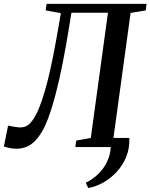

<svg xmlns="http://www.w3.org/2000/svg" viewBox="-46 -763 780 996"><path d="M625 -47.5Q627 6 608.8 50.5Q590.5 95 559.2 128.8Q528 162.5 489.5 184Q451 205.5 412 212.5L398.5 185Q438.5 166 470.2 133Q502 100 518 54.8Q534 9.5 525.5 -47.5ZM324.5 -697 312.5 -622.5Q297 -527 279.8 -439Q262.5 -351 243 -276Q223.5 -201 202 -144.5Q174.5 -71.5 135.2 -31.5Q96 8.5 39.5 8.5Q23 8.5 7 5.5Q-9 2.5 -26 -3L-4 -111.5Q12 -108 26.5 -105.5Q41 -103 53.5 -102Q85 -100.5 104.8 -118.5Q124.5 -136.5 141.5 -170Q158 -202 172.8 -246Q187.5 -290 201.8 -346.8Q216 -403.5 229.8 -473Q243.5 -542.5 258 -626.5L269.5 -695L191 -709L195.5 -743H714L710 -709L631.5 -696L542.5 -47.5L619 -31L615 0H345L349 -33.5L425 -47.5L514 -697Z"/></svg>

Font: Merriweather 72pt Medium
Style: Italic
Weight: 500
Italic angle: -7.8°
Version: Version 2.101